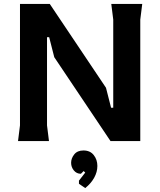

<svg xmlns="http://www.w3.org/2000/svg" viewBox="-20 -720 818 980"><path d="M72 0 82 -80V-700H234L521 -272L547 -170H558V-620L548 -700H706L696 -620V0H544L257 -428L231 -530H220V-80L230 0ZM415 240 383 218V202L415 161L407 153L393 167Q371 167 357 150Q343 133 343 111Q343 88 359 68Q375 48 406 48Q440 48 458.5 71.5Q477 95 477 127Q477 158 460.5 187.5Q444 217 415 240Z"/></svg>

Font: AR One Sans
Style: Bold
Weight: 700
Designer: Niteesh Yadav
Foundry: Niteesh Yadav
Version: Version 1.001;gftools[0.9.33]